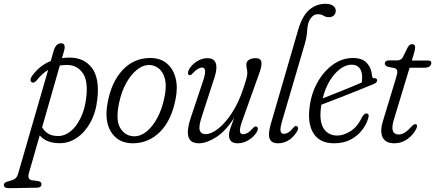

<svg xmlns="http://www.w3.org/2000/svg" viewBox="-123 -742 2278 1005"><path d="M70 -322.5Q55 -304 42.5 -312Q36 -316.5 37 -326.2Q38 -336 45.5 -345.5Q84 -399 142.5 -422.5L157 -473Q168.5 -515.5 197 -515.5Q223 -515.5 212.5 -476L201.5 -438Q221 -440.5 242 -440.5Q317 -440.5 358 -386.5Q399 -332.5 386.5 -223Q378.5 -151.5 349.5 -99.8Q320.5 -48 278.5 -20Q236.5 8 189 7.5Q119.5 7.5 85 -33.5L28 165Q19 197.5 44.5 201.5L74.5 205.5Q94 208.5 94 222Q94 240 70.5 240.5L-74 243Q-103 243.5 -103 226Q-103 219.5 -97.8 215Q-92.5 210.5 -77 206Q-52.5 200.5 -42.8 192.2Q-33 184 -28 166.5L129 -376Q96.5 -356.5 70 -322.5ZM228.5 -402Q208.5 -402 190 -399L97.5 -75.5Q110 -54 130 -42Q150 -30 182 -30Q216 -30 246.8 -55Q277.5 -80 299.2 -124.8Q321 -169.5 328 -228Q339.5 -320 309.2 -361Q279 -402 228.5 -402Z M664 -438.5Q716.5 -438.5 750.2 -410Q784 -381.5 796.2 -332.8Q808.5 -284 796 -223Q774 -110.5 714 -51.2Q654 8 572 8Q496.5 8 459 -50.5Q421.5 -109 441 -207.5Q460.5 -313 519.2 -375.8Q578 -438.5 664 -438.5ZM581 -28.5Q612.5 -28.5 643.5 -53Q674.5 -77.5 699.2 -122.5Q724 -167.5 737 -229Q750 -288 741 -326.2Q732 -364.5 708.8 -383.2Q685.5 -402 656.5 -402Q625.5 -402 594 -377Q562.5 -352 537.5 -307Q512.5 -262 500 -201.5Q481 -111.5 507.5 -70Q534 -28.5 581 -28.5Z M1219.5 -79Q1226 -77 1226.5 -68.5Q1227 -60 1221 -50.5Q1205.5 -25.5 1178.5 -8.8Q1151.5 8 1121.5 8Q1075.5 8 1075.5 -35Q1075.5 -49 1081.8 -68Q1088 -87 1103 -125.5Q1056.5 -53.5 1006.8 -22.8Q957 8 919 8Q872 8 863 -27.2Q854 -62.5 875.5 -125.5L941 -321.5Q963 -388.5 935 -388.5Q914 -388.5 887 -359.5Q874.5 -345.5 867.5 -349Q861.5 -351 861 -359.2Q860.5 -367.5 866.5 -379Q881 -403.5 907.2 -420.5Q933.5 -437.5 962.5 -437.5Q997 -437.5 1006.2 -411.8Q1015.5 -386 1001 -340.5L932 -128Q916 -79 922.8 -59.5Q929.5 -40 954 -40Q982.5 -40 1018.8 -68.2Q1055 -96.5 1090 -149.2Q1125 -202 1149.5 -275.5Q1163.5 -317 1167.5 -333.2Q1171.5 -349.5 1171.5 -359Q1171.5 -372 1169 -382Q1166.5 -392 1166.5 -403.5Q1166.5 -420 1180 -428.8Q1193.5 -437.5 1216 -437.5Q1240.5 -437.5 1245 -418.5Q1249.5 -399.5 1232.5 -354L1144.5 -108Q1131.5 -72 1132.8 -55.8Q1134 -39.5 1149.5 -39.5Q1160.5 -39.5 1172.5 -46Q1184.5 -52.5 1201.5 -72Q1212.5 -83.5 1219.5 -79Z M1581 -722Q1608 -722 1621.2 -711.2Q1634.5 -700.5 1634.5 -686Q1634.5 -671 1624.8 -661.5Q1615 -652 1599.5 -652Q1582 -652 1570.5 -659.8Q1559 -667.5 1541 -667.5Q1526 -667.5 1515.2 -658.8Q1504.5 -650 1496 -634.5Q1488.5 -618 1486.8 -601.8Q1485 -585.5 1483.2 -565Q1481.5 -544.5 1473.5 -516L1353 -106Q1342 -68.5 1345.8 -55Q1349.5 -41.5 1362.5 -41.5Q1373 -41.5 1385 -48Q1397 -54.5 1412.5 -73.5Q1421.5 -85.5 1430 -81.5Q1436 -80 1437 -72.2Q1438 -64.5 1432 -54Q1393 8 1331.5 8Q1298 8 1288.5 -16Q1279 -40 1294.5 -93L1438.5 -588.5Q1459.5 -659.5 1496 -690.8Q1532.5 -722 1581 -722Z M1804 -121.5Q1794.5 -89.5 1771.2 -59.8Q1748 -30 1711.5 -11Q1675 8 1626 8Q1553.5 8 1520.5 -40.2Q1487.5 -88.5 1496.5 -172Q1504 -247.5 1537.2 -308Q1570.5 -368.5 1619.5 -403.5Q1668.5 -438.5 1724.5 -438.5Q1773.5 -438.5 1797.5 -412Q1821.5 -385.5 1824.5 -344.5Q1826 -332.5 1834.5 -332.5Q1847 -334.5 1850.5 -324.5Q1854 -310 1830.5 -301Q1802.5 -289.5 1765.2 -274.5Q1728 -259.5 1689.2 -244.2Q1650.5 -229 1616.2 -215.8Q1582 -202.5 1559 -194Q1557.5 -184.5 1556.5 -175Q1548 -104 1572 -68.2Q1596 -32.5 1643 -32.5Q1675 -32.5 1711.8 -55.2Q1748.5 -78 1773 -131Q1785.5 -149.5 1796.5 -148Q1812 -146 1804 -121.5ZM1717 -403.5Q1687.5 -403.5 1657.8 -381.5Q1628 -359.5 1603.5 -319.8Q1579 -280 1566 -227Q1592 -237 1628 -251.5Q1664 -266 1701.8 -281.2Q1739.5 -296.5 1770.5 -310Q1772.5 -322 1772.5 -339.5Q1772.5 -369 1758.5 -386.2Q1744.5 -403.5 1717 -403.5Z M1942.5 -385.5 1907 -392.5Q1891.5 -398.5 1891.5 -409Q1891.5 -426 1914.5 -426H1957.5Q1974.5 -426 1984.5 -440.5L2011.5 -495Q2021 -511 2034 -511Q2050 -511 2050 -494Q2050 -482.5 2043 -460L2032.5 -425H2121.5Q2134.5 -425 2134.5 -412.5Q2134.5 -400.5 2124.5 -394Q2114.5 -387.5 2098.5 -387.5H2021L1938.5 -115.5Q1915 -38 1965 -38Q1994.5 -38 2032 -80.5Q2045.5 -95 2054 -91.5Q2059.5 -90 2059.8 -83.5Q2060 -77 2056.5 -69Q2041 -37 2010.5 -14.5Q1980 8 1940.5 8Q1894.5 8 1879.5 -23.8Q1864.5 -55.5 1882.5 -112L1948.5 -329.5Q1958 -358.5 1956.5 -370Q1955 -381.5 1942.5 -385.5Z"/></svg>

Font: Fraunces 144pt SuperSoft Light
Style: Italic
Weight: 300
Italic angle: -16°
Version: Version 1.000;[b76b70a41]